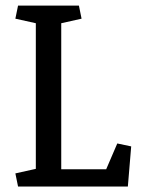

<svg xmlns="http://www.w3.org/2000/svg" viewBox="-20 -681 537 701"><path d="M203.6 -63H367.7L408.2 -157.2L459 -146.5L446.8 0H45.9L36.1 -47.9L110.8 -64.5V-596.2L36.1 -612.8L45.9 -660.6H268.1L277.8 -612.8L203.6 -596.2Z"/></svg>

Font: NoticiaText-Regular
Style: Regular
Weight: 400
Designer: JM Sole
Foundry: JM Sole
Version: Version 1.003